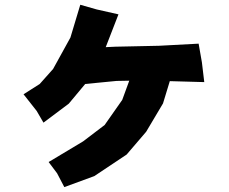

<svg xmlns="http://www.w3.org/2000/svg" viewBox="-20 -761 953 800"><path d="M314.5 -741.2 273.4 -604.5 201.2 -473.6 145.5 -411.1 78.1 -368.2 132.8 -298.8 161.1 -250 266.6 -329.1 335 -411.1 465.8 -423.8 518.6 -424.8 489.3 -344.7 416 -240.2 326.2 -171.9 182.6 -85.9 217.8 -39.1 248 18.6 373 -27.3 507.8 -117.2 588.9 -211.9 659.2 -330.1 687.5 -422.9 831.1 -418.9 821.3 -501 807.6 -579.1 642.6 -570.3 460 -566.4 419.9 -564.5 420.9 -565.4 473.6 -701.2 382.8 -721.7Z"/></svg>

Font: MaokenAssortedSans-Lite
Style: Lite
Weight: 400
Version: Version 1.400